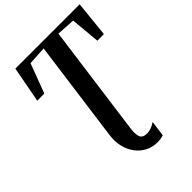

<svg xmlns="http://www.w3.org/2000/svg" viewBox="-278 -871 1251 1251"><g transform="rotate(-45 347.0 -245.5)"><path d="M418 252Q372.5 252 334.8 232.5Q297 213 271 178.5Q245 144 233.8 97.5Q222.5 51 230 -2.5L325 -705.5L197 -698L120.5 -494.5L55 -494L102 -743H694.5L669 -494L608.5 -493.5L589.5 -698L461.5 -705.5L357.5 63Q351 115.5 361.5 139.2Q372 163 410 163Q430.5 163 449.5 156Q468.5 149 488.5 135.5L474 243.5Q465.5 246.5 450.2 249.2Q435 252 418 252Z"/></g></svg>

Font: Merriweather 96pt SemiBold
Style: Italic
Weight: 600
Italic angle: -7.8°
Version: Version 2.101